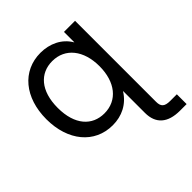

<svg xmlns="http://www.w3.org/2000/svg" viewBox="-197 -662 1003 1003"><g transform="rotate(-45 304.5 -160.5)"><path d="M258.8 9.8C325.7 9.8 384.8 -18.6 421.9 -78.1H422.9V83C422.9 162.1 470.2 204.1 560.5 204.1H609.4V131.8H560.5C519 131.8 504.9 117.7 504.9 83V-515.6H422.9V-439.5H421.9C388.7 -497.1 325.7 -525.4 258.8 -525.4C124.5 -525.4 35.2 -417 35.2 -257.8C35.2 -99.1 124.5 9.8 258.8 9.8ZM271.5 -64.9C182.1 -64.9 119.1 -131.3 119.1 -257.8C119.1 -384.3 182.1 -451.2 271.5 -451.2C367.2 -451.2 427.7 -374.5 427.7 -257.8C427.7 -141.1 367.2 -64.9 271.5 -64.9Z"/></g></svg>

Font: Raveo Display Display
Style: Regular
Weight: 400
Designer: Jakub Foglar, Rasmus Andersson (Inter)
Foundry: Jakubfoglar.com
Version: Version 1.100;Glyphs 3.2.3 (3260)